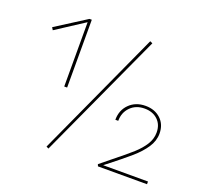

<svg xmlns="http://www.w3.org/2000/svg" viewBox="-116 -796 995 934"><g transform="rotate(20 382.0 -329.5)"><path d="M207 -660V-309H192V-642L46 -547L38 -560L195 -660ZM211 -5 510 -659 523 -653 223 1ZM733 -14V0H479L475 -10L534 -58Q592 -104 623 -132Q654 -160 672.5 -189.5Q691 -219 691 -252Q691 -293 665 -317.5Q639 -342 597 -342Q552 -342 524 -313.5Q496 -285 496 -242H481Q481 -292 513.5 -324Q546 -356 597 -356Q645 -356 675.5 -327.5Q706 -299 706 -252Q706 -214 683 -179.5Q660 -145 621.5 -111.5Q583 -78 501 -14Z"/></g></svg>

Font: Ysabeau Thin
Style: Regular
Weight: 200
Designer: Christian Thalmann (Catharsis Fonts)
Version: Version 0.003